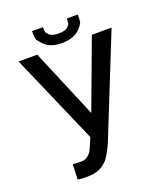

<svg xmlns="http://www.w3.org/2000/svg" viewBox="-159 -978 926 1091"><g transform="rotate(-20 304.5 -432.5)"><path d="M125 -85 173.8 -83Q219.7 -83 242.2 -128.9L253.9 -154.3L271.5 -196.3L35.2 -739.3H148.4L323.2 -323.2L478.5 -739.3H597.7L351.6 -126Q325.2 -68.4 303.7 -42Q280.3 -15.6 251 -2.9Q221.7 9.8 175.8 9.8Q133.8 9.8 125 5.9L121.1 3.9ZM166 -865.2V-875H232.4V-865.2V-856.4Q232.4 -851.6 233.4 -848.6L234.4 -843.8Q235.4 -843.8 237.3 -839.8Q238.3 -837.9 240.2 -835.9Q240.2 -835 244.1 -832L248 -827.1Q262.7 -811.5 303.7 -810.5Q345.7 -810.5 360.4 -826.2Q372.1 -837.9 374 -841.8Q376 -849.6 376 -865.2V-875H442.4V-865.2Q442.4 -835.9 438.5 -824.2Q431.6 -811.5 414.1 -792Q375 -752.9 303.7 -752.9Q231.4 -752.9 196.3 -792Q176.8 -811.5 170.9 -823.2Q166 -835 166 -865.2Z"/></g></svg>

Font: RobotoJAA
Style: Medium
Weight: 500
Version: Version 2.05; 2016-11-05